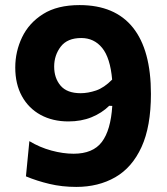

<svg xmlns="http://www.w3.org/2000/svg" viewBox="-20 -722 657 755"><path d="M280 13Q224 13 174.5 1.2Q125 -10.5 82 -28.5L95.5 -167Q136 -142.5 182 -130Q228 -117.5 269.5 -117.5Q345.5 -117.5 380.5 -163.8Q415.5 -210 421.5 -305.5L409.5 -306Q380.5 -277.5 340 -261Q299.5 -244.5 249 -244.5Q187 -244.5 139.8 -270.2Q92.5 -296 66.2 -343.8Q40 -391.5 40 -456.5Q40 -519.5 67 -575.8Q94 -632 149.8 -667Q205.5 -702 293 -702Q432 -702 502.8 -613.5Q573.5 -525 573.5 -352.5Q573.5 -224.5 536.5 -143.8Q499.5 -63 433.2 -25Q367 13 280 13ZM193 -460Q193 -415 218.2 -385.2Q243.5 -355.5 297 -355.5Q326 -355.5 357.8 -366.2Q389.5 -377 421 -409Q413.5 -494.5 381.8 -533.5Q350 -572.5 299.5 -572.5Q245 -572.5 219 -538.8Q193 -505 193 -460Z"/></svg>

Font: Commissioner
Style: Bold
Weight: 700
Designer: Kostas Bartsokas
Foundry: Kostas Bartsokas
Version: Version 1.000; ttfautohint (v1.8.3)